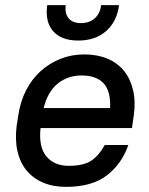

<svg xmlns="http://www.w3.org/2000/svg" viewBox="-20 -720 580 748"><path d="M237 8Q187 8 148 -8.5Q109 -25 83.5 -56Q58 -87 48 -131Q38 -175 45 -231L51 -269Q59 -324 81.5 -368Q104 -412 138.5 -443Q173 -474 216 -491Q259 -508 309 -508Q359 -508 398.5 -491.5Q438 -475 463 -444Q488 -413 498.5 -368.5Q509 -324 501 -269L494 -221H138Q130 -148 160.5 -111Q191 -74 248 -74Q307 -74 337 -95Q367 -116 388 -155H480Q454 -81 396 -36.5Q338 8 237 8ZM298 -426Q244 -426 205 -394.5Q166 -363 150 -299H409Q412 -365 383.5 -395.5Q355 -426 298 -426ZM285 -562Q219 -562 187 -598.5Q155 -635 164 -700H236Q232 -667 247.5 -648.5Q263 -630 295 -630Q328 -630 349 -648.5Q370 -667 374 -700H444Q435 -635 393 -598.5Q351 -562 285 -562Z"/></svg>

Font: Retni Sans Medium
Style: Italic
Weight: 500
Italic angle: -8°
Designer: Vitaly Kuzmin
Foundry: ParaType Ltd.
Version: Version 1.00;June 10, 2019;FontCreator 11.5.0.2425 64-bit; t